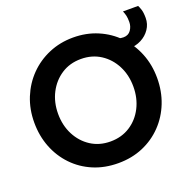

<svg xmlns="http://www.w3.org/2000/svg" viewBox="-127 -840 994 983"><g transform="rotate(-20 370.0 -349.0)"><path d="M151 -330.5Q151 -267.5 177.2 -216.5Q203.5 -165.5 249.5 -135.8Q295.5 -106 356 -106Q416.5 -106 462.8 -135.8Q509 -165.5 535 -216.5Q561 -267.5 561 -330.5Q561 -393.5 535 -444.2Q509 -495 462.8 -525Q416.5 -555 356 -555Q295.5 -555 249.5 -525Q203.5 -495 177.2 -444.2Q151 -393.5 151 -330.5ZM21 -330.5Q21 -402.5 46.2 -464.8Q71.5 -527 117 -573.5Q162.5 -620 223.8 -646Q285 -672 356 -672Q428 -672 489 -646Q550 -620 595.2 -573.5Q640.5 -527 665.5 -464.8Q690.5 -402.5 690.5 -330.5Q690.5 -258 666 -195.8Q641.5 -133.5 596.5 -86.8Q551.5 -40 490.5 -14Q429.5 12 356 12Q281.5 12 220.2 -14Q159 -40 114.2 -86.8Q69.5 -133.5 45.2 -195.8Q21 -258 21 -330.5ZM609 -521Q592.5 -521 579.8 -525Q567 -529 555.5 -535.5V-599.5Q563 -593 574 -588.8Q585 -584.5 600 -584.5Q626.5 -584.5 640.5 -604.2Q654.5 -624 654.5 -648.5Q654.5 -670 651.5 -683Q648.5 -696 642.5 -710H725Q729 -703 734.8 -686Q740.5 -669 740.5 -639.5Q740.5 -606 722.2 -579Q704 -552 674 -536.5Q644 -521 609 -521Z"/></g></svg>

Font: League Spartan Thin SemiBold
Style: Regular
Weight: 600
Version: Version 2.002